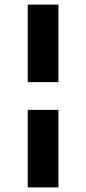

<svg xmlns="http://www.w3.org/2000/svg" viewBox="-20 -760 372 830"><path d="M100 -405V-740H232.5V-405ZM100 50V-285H232.5V50Z"/></svg>

Font: Geologica
Style: Bold
Weight: 700
Designer: Sindre Bremnes, Frode Helland
Foundry: Monokrom Skriftforlag AS
Version: Version 1.010; ttfautohint (v1.8.4.7-5d5b);gftools[0.9.28]